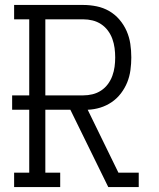

<svg xmlns="http://www.w3.org/2000/svg" viewBox="-20 -755 640 775"><path d="M37 0V-58H98V-312H29V-370H98V-677H37V-735H316Q343 -735 370 -729.5Q397 -724 420.5 -710.5Q444 -697 462 -676Q480 -655 491 -630Q502 -605 506 -578Q510 -551 510 -523Q510 -498 506.5 -472Q503 -446 493.5 -422.5Q484 -399 468 -378Q452 -357 430.5 -342.5Q409 -328 384.5 -320.5Q360 -313 334 -312L458 -58H540V0H417L264 -312H163V-58H223V0ZM163 -370H316Q335 -370 353.5 -374.5Q372 -379 388 -389.5Q404 -400 415.5 -415.5Q427 -431 433.5 -449Q440 -467 442.5 -485.5Q445 -504 445 -523Q445 -542 442.5 -561Q440 -580 433.5 -598Q427 -616 415.5 -631.5Q404 -647 388 -657.5Q372 -668 353.5 -672.5Q335 -677 316 -677H163Z"/></svg>

Font: Iosevka Slab Light Extended
Style: Regular
Weight: 300
Width: 7
Monospace: yes
Designer: Belleve Invis
Foundry: Belleve Invis
Version: Version 11.1.0; ttfautohint (v1.8.3)